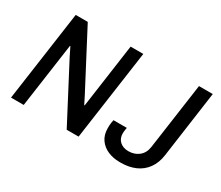

<svg xmlns="http://www.w3.org/2000/svg" viewBox="-120 -971 1458 1267"><g transform="rotate(30 609.5 -338.0)"><path d="M46.2 0 143.2 -686H235L459.2 -258.5L489.8 -197.8L493 -199.2L561.5 -686H658.2L561.2 0H470.5L246.8 -426.8L215.5 -490.5L212.2 -489L143 0ZM877 10Q830.2 10 789.5 -7.2Q748.8 -24.5 724.2 -59.2Q699.8 -94 699.8 -144.8Q699.8 -153.5 700.2 -167.2Q700.8 -181 706.2 -209H808Q805.8 -198.2 804.1 -185.6Q802.5 -173 802.5 -165.5Q802.5 -125.8 827.8 -103.2Q853 -80.8 893 -80.8Q939 -80.8 971.6 -106.8Q1004.2 -132.8 1011.2 -181L1082.5 -686H1187.5L1116.8 -180.2Q1108 -117 1077 -74.6Q1046 -32.2 997.8 -11.1Q949.5 10 888.8 10Z"/></g></svg>

Font: Chivo Medium
Style: Italic
Weight: 500
Italic angle: -8.05°
Designer: Hector Gatti
Foundry: Omnibus-Type
Version: Version 2.002